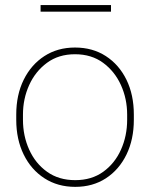

<svg xmlns="http://www.w3.org/2000/svg" viewBox="-20 -725 590 755"><path d="M43.9 -253.9V-274.4Q43.9 -352.1 73.2 -411.4Q102.5 -470.7 154.5 -504.4Q206.5 -538.1 274.9 -538.1Q344.2 -538.1 396.2 -504.4Q448.2 -470.7 477.3 -411.4Q506.3 -352.1 506.3 -274.4V-253.9Q506.3 -176.8 477.3 -117.2Q448.2 -57.6 396.5 -23.9Q344.7 9.8 275.9 9.8Q207 9.8 154.8 -23.9Q102.5 -57.6 73.2 -117.2Q43.9 -176.8 43.9 -253.9ZM70.3 -274.4V-253.9Q70.3 -190.9 94.7 -136.7Q119.1 -82.5 165 -49.6Q210.9 -16.6 275.9 -16.6Q340.3 -16.6 386 -49.6Q431.6 -82.5 455.8 -136.7Q480 -190.9 480 -253.9V-274.4Q480 -336.4 455.6 -390.4Q431.2 -444.3 385.5 -478Q339.8 -511.7 274.9 -511.7Q210.4 -511.7 164.8 -478Q119.1 -444.3 94.7 -390.4Q70.3 -336.4 70.3 -274.4ZM416.5 -705.1V-679.2H139.6V-705.1Z"/></svg>

Font: Vazirmatn UI Thin
Style: Regular
Weight: 100
Designer: Saber Rastikerdar
Foundry: Saber Rastikerdar
Version: Version 33.003